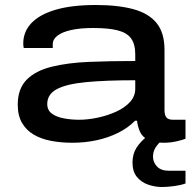

<svg xmlns="http://www.w3.org/2000/svg" viewBox="-20 -559 764 768"><path d="M270 12Q224 12 184.5 4.5Q145 -3 115 -20.5Q85 -38 68 -67.5Q51 -97 51 -140Q51 -204 86.5 -240Q122 -276 186.5 -292Q251 -308 336.5 -311.5Q422 -315 521 -315V-342Q521 -382 504.5 -405Q488 -428 451 -437.5Q414 -447 352 -447Q301 -447 265 -439Q229 -431 210 -416.5Q191 -402 191 -382V-367H75Q74 -371 73.5 -375.5Q73 -380 73 -385Q73 -432 105.5 -466.5Q138 -501 202.5 -520Q267 -539 363 -539Q453 -539 514.5 -522Q576 -505 607 -466Q638 -427 638 -360V-119Q638 -99 645.5 -89.5Q653 -80 672 -80H722V-4Q710 1 685.5 6.5Q661 12 635 12Q593 12 571 0Q549 -12 540 -32Q531 -52 528 -76H520Q493 -48 453 -28Q413 -8 366.5 2Q320 12 270 12ZM296 -80Q332 -80 371.5 -88.5Q411 -97 445 -112.5Q479 -128 500 -151Q521 -174 521 -204V-238Q403 -238 324.5 -230.5Q246 -223 207.5 -202.5Q169 -182 169 -143Q169 -118 187.5 -104.5Q206 -91 235.5 -85.5Q265 -80 296 -80ZM628 189Q600 189 572.5 179.5Q545 170 527.5 148.5Q510 127 510 91Q510 57 526 32Q542 7 567 -12H640V-8Q623 4 607.5 23.5Q592 43 592 67Q592 90 608 107Q624 124 656 124H722V175Q702 182 675.5 185.5Q649 189 628 189Z"/></svg>

Font: Archivo Expanded Medium
Style: Regular
Weight: 500
Width: 7
Designer: Hector Gatti
Foundry: Omnibus-Type
Version: Version 2.001